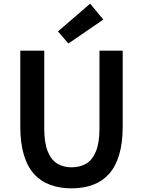

<svg xmlns="http://www.w3.org/2000/svg" viewBox="-20 -1016 780 1050"><path d="M371 14Q307 14 255 -5Q203 -24 166.5 -64Q130 -104 110.5 -169Q91 -234 91 -324V-739H222V-314Q222 -235 241 -188Q260 -141 293.5 -121Q327 -101 371 -101Q417 -101 451 -121Q485 -141 504.5 -188Q524 -235 524 -314V-739H651V-324Q651 -234 631.5 -169Q612 -104 575.5 -64Q539 -24 487.5 -5Q436 14 371 14ZM354 -778 297 -844 473 -996 545 -909Z"/></svg>

Font: Noto Sans JP SemiBold
Style: Regular
Weight: 600
Designer: Ryoko NISHIZUKA  (kana, bopomofo & ideographs); Paul D. Hunt (Latin, Greek & Cyrillic); Sandoll Communications , Soo-you
Foundry: Adobe
Version: Version 2.004-H2;hotconv 1.0.118;makeotfexe 2.5.65603